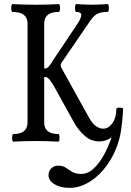

<svg xmlns="http://www.w3.org/2000/svg" viewBox="-20 -686 639 934"><path d="M318 228Q275 228 245.5 210.5Q216 193 216 166Q216 148 228.5 134Q241 120 263 120Q286 120 300.5 130Q315 140 331 150Q347 160 375 160Q407 160 434.5 135Q462 110 484.5 69.5Q507 29 523 -19Q498 2 462 2Q424 2 392.5 -25Q361 -52 338 -94L245 -262Q232 -285 221.5 -298Q211 -311 203 -311H195V-91Q195 -34 264 -34Q268 -34 269 -24.5Q270 -15 269 -6Q268 3 264 3Q209 0 154 0Q99 0 45 3Q41 3 39.5 -6Q38 -15 39.5 -24.5Q41 -34 45 -34Q114 -34 114 -91V-571Q114 -628 41 -628Q37 -628 35.5 -637.5Q34 -647 35.5 -656.5Q37 -666 41 -666Q97 -663 153 -663Q211 -663 266 -666Q270 -666 271.5 -656.5Q273 -647 271.5 -637.5Q270 -628 266 -628Q195 -628 195 -571V-353H201Q211 -353 222.5 -369Q234 -385 241 -397L358 -572Q376 -600 375.5 -614Q375 -628 350 -628Q347 -628 345.5 -637.5Q344 -647 345.5 -656.5Q347 -666 350 -666Q370 -665 390.5 -664Q411 -663 427 -663Q444 -663 464.5 -664Q485 -665 504 -666Q508 -666 509 -656.5Q510 -647 509 -637.5Q508 -628 504 -628Q472 -628 454.5 -619.5Q437 -611 419 -585L278 -379Q272 -369 278 -357L413 -114Q430 -83 448 -71.5Q466 -60 482 -60Q508 -60 527 -87Q546 -114 546 -156Q546 -161 554.5 -162Q563 -163 571 -161.5Q579 -160 579 -156Q579 -148 577.5 -130Q576 -112 574 -92.5Q572 -73 570 -60Q563 -4 540 48Q517 100 482.5 140.5Q448 181 405.5 204.5Q363 228 318 228Z"/></svg>

Font: Junicode Two Beta Condensed
Style: Regular
Weight: 400
Width: 3
Designer: Peter S. Baker
Foundry: Briery Creek Software
Version: Version 1.053; ttfautohint (v1.8.4)